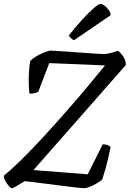

<svg xmlns="http://www.w3.org/2000/svg" viewBox="-24 -978 674 998"><path d="M38 0Q32 0 22 -11Q12 -22 4 -37Q-4 -52 -4 -65Q36 -97 90.5 -151Q145 -205 208.5 -274Q272 -343 338 -419Q385 -472 432.5 -529.5Q480 -587 522 -638L232 -650L175 -501Q170 -497 156.5 -494Q143 -491 129 -491Q126 -516 125.5 -547.5Q125 -579 127 -609Q129 -639 133 -661Q143 -671 158 -681Q173 -691 189.5 -698.5Q206 -706 219 -710.5Q232 -715 238 -715Q245 -715 274 -713Q303 -711 342 -708.5Q381 -706 419 -703Q457 -700 484.5 -698.5Q512 -697 516 -697Q525 -697 538 -699.5Q551 -702 565 -706Q579 -710 589 -714Q601 -706 615.5 -686Q630 -666 630 -640L150 -94L432 -72L510 -228Q526 -228 536 -223.5Q546 -219 551 -214Q546 -189 539 -158.5Q532 -128 523.5 -98Q515 -68 507 -44Q492 -32 474 -22Q456 -12 440 -6Q424 0 414 0Q403 0 371 -3.5Q339 -7 297.5 -12.5Q256 -18 214.5 -23Q173 -28 142.5 -32Q112 -36 103 -36Q80 -21 62 -10.5Q44 0 38 0ZM361 -769Q353 -772 344.5 -780Q336 -788 334 -794Q372 -842 406 -879Q440 -916 465 -937Q490 -958 499 -958Q507 -958 519 -949Q531 -940 541 -926.5Q551 -913 551 -899Z"/></svg>

Font: Texturina Medium 12pt Light
Style: Italic
Weight: 300
Italic angle: -11°
Version: Version 1.002